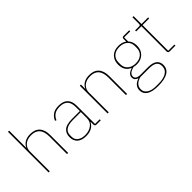

<svg xmlns="http://www.w3.org/2000/svg" viewBox="-4 -1501 2473 2473"><g transform="rotate(-45 1233.0 -264.0)"><path d="M105 0V-740.2H126V-430.2H128.9Q144 -467.8 183.8 -492.9Q223.6 -518.1 287.1 -518.1Q372.1 -518.1 416.5 -468.8Q460.9 -419.4 460.9 -325.2V0H439.9V-320.8Q439.9 -499 285.2 -499Q242.2 -499 207 -484.4Q171.9 -469.7 148.9 -437.7Q126 -405.8 126 -361.8V0Z M779.8 12.2Q701.7 12.2 659.2 -24.9Q616.7 -62 616.7 -129.9Q616.7 -162.6 626.2 -188Q635.7 -213.4 657 -233.6Q678.2 -253.9 716.1 -264.4Q753.9 -274.9 806.6 -274.9H948.7V-349.1Q948.7 -425.8 912.6 -462.4Q876.5 -499 804.7 -499Q747.1 -499 710 -476.1Q672.9 -453.1 651.9 -403.8L633.8 -412.1Q655.8 -463.9 696.5 -491Q737.3 -518.1 804.7 -518.1Q886.2 -518.1 928 -475.6Q969.7 -433.1 969.7 -352.1V-19H1054.7V0H977.5Q948.7 0 948.7 -28.8V-77.1H945.8Q899.4 12.2 779.8 12.2ZM779.8 -6.8Q851.6 -6.8 900.1 -43.7Q948.7 -80.6 948.7 -147.9V-256.8H807.6Q721.7 -256.8 680.7 -227.3Q639.6 -197.8 639.6 -145V-115.2Q639.6 -64 678.2 -35.4Q716.8 -6.8 779.8 -6.8Z M1179.2 0V-505.9H1200.2V-430.2H1203.1Q1218.3 -467.8 1258.1 -492.9Q1297.9 -518.1 1361.3 -518.1Q1446.3 -518.1 1490.7 -468.8Q1535.2 -419.4 1535.2 -325.2V0H1514.2V-320.8Q1514.2 -499 1359.4 -499Q1316.4 -499 1281.2 -484.4Q1246.1 -469.7 1223.1 -437.7Q1200.2 -405.8 1200.2 -361.8V0Z M1892.1 211.9Q1784.2 211.9 1731.9 177.5Q1679.7 143.1 1679.7 82Q1679.7 -5.9 1778.8 -38.1V-41Q1726.1 -57.1 1726.1 -107.9Q1726.1 -139.6 1750 -161.1Q1773.9 -182.6 1811 -193.8V-196.8Q1719.7 -236.8 1719.7 -349.1Q1719.7 -426.3 1766.6 -472.2Q1813.5 -518.1 1893.1 -518.1Q1958.5 -518.1 2003.9 -484.9V-534.2Q2003.9 -548.3 2010.3 -554.7Q2016.6 -561 2030.8 -561H2133.8V-542H2022.9V-467.8Q2065.9 -423.3 2065.9 -349.1Q2065.9 -272.9 2018.3 -226.6Q1970.7 -180.2 1893.1 -180.2Q1872.1 -180.2 1836.9 -187Q1746.1 -162.6 1746.1 -108.9Q1746.1 -53.2 1833 -53.2H1967.8Q2051.3 -53.2 2091.1 -22.2Q2130.9 8.8 2130.9 64.9Q2130.9 211.9 1892.1 211.9ZM1893.1 -199.2Q1962.4 -199.2 2002.2 -235.8Q2042 -272.5 2042 -330.1V-368.2Q2042 -425.8 2002.2 -462.4Q1962.4 -499 1893.1 -499Q1823.2 -499 1783.4 -462.2Q1743.7 -425.3 1743.7 -368.2V-330.1Q1743.7 -272.9 1784.2 -236.1Q1824.7 -199.2 1893.1 -199.2ZM1867.7 192.9H1917Q2005.4 192.9 2057.1 161.1Q2108.9 129.4 2108.9 64.9Q2108.9 16.6 2075.7 -8.3Q2042.5 -33.2 1964.8 -33.2H1810.1Q1759.8 -20.5 1730.7 8.3Q1701.7 37.1 1701.7 83Q1701.7 132.8 1746.6 162.8Q1791.5 192.9 1867.7 192.9Z M2310.5 0Q2281.7 0 2281.7 -28.8V-486.8H2186.5V-505.9H2258.8Q2272 -505.9 2276.9 -511.5Q2281.7 -517.1 2281.7 -530.8V-649.9H2302.7V-505.9H2423.8V-486.8H2302.7V-19H2415.5V0Z"/></g></svg>

Font: Anuphan Thin
Style: Regular
Weight: 250
Designer: Mike Abbink, Paul van der Laan, Pieter van Rosmalen, Mint Tantisuwanna
Foundry: Bold Monday; Cadson Demak
Version: Version 3.002;hotconv 1.0.109;makeotfexe 2.5.65596